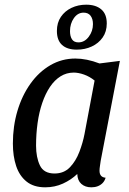

<svg xmlns="http://www.w3.org/2000/svg" viewBox="-20 -780 553 820"><path d="M173 20Q124 20 93.5 -4.5Q63 -29 49 -71Q35 -113 35 -167Q35 -241 54.5 -306.5Q74 -372 110 -422.5Q146 -473 195 -501.5Q244 -530 302 -530Q350 -530 405 -509L492 -520L410 -93Q409 -84 407 -72Q405 -60 405 -51Q405 -37 411.5 -29.5Q418 -22 431 -21Q427 -7 418 2Q409 11 397 15.5Q385 20 370 20Q344 20 327.5 5.5Q311 -9 310 -37Q284 -12 249 4Q214 20 173 20ZM213 -39Q253 -39 278.5 -65.5Q304 -92 319 -131.5Q334 -171 341 -208L384 -436Q363 -453 339 -461.5Q315 -470 295 -470Q264 -470 238.5 -454Q213 -438 193.5 -409Q174 -380 160.5 -340.5Q147 -301 140.5 -254.5Q134 -208 134 -158Q134 -108 150.5 -73.5Q167 -39 213 -39ZM308 -568Q267 -568 245 -588Q223 -608 223 -648Q223 -683 240 -708Q257 -733 285.5 -746.5Q314 -760 348 -760Q389 -760 412.5 -740Q436 -720 436 -680Q436 -645 418.5 -620Q401 -595 372 -581.5Q343 -568 308 -568ZM315 -599Q341 -599 359 -623Q377 -647 377 -677Q377 -699 367 -712.5Q357 -726 337 -726Q312 -726 295.5 -702.5Q279 -679 279 -647Q279 -625 287.5 -612Q296 -599 315 -599Z"/></svg>

Font: Sansita Swashed Light
Style: Regular
Weight: 300
Designer: Pablo Cosgaya
Foundry: Omnibus-Type
Version: Version 1.003